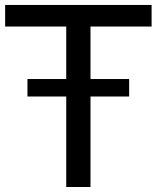

<svg xmlns="http://www.w3.org/2000/svg" viewBox="-21 -747 625 767"><path d="M584.6 -641H340.5V-431.3H494.9V-361.5H340.5V0H243.6V-361.5H88.7V-431.3H243.6V-641H-0.5V-727.2H584.6Z"/></svg>

Font: Myanmar Handwriting
Style: Regular
Weight: 400
Designer: Khon Soe Zaw Thu
Foundry: PaOh Unicode khonsoezawthu@gmail.com and @hotmail.com
Version: Version 1.30 November 9, 2016